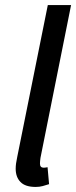

<svg xmlns="http://www.w3.org/2000/svg" viewBox="-20 -729 301 759"><path d="M121 10Q80 10 61 -9.5Q42 -29 42 -62Q42 -72 43.5 -83Q45 -94 48 -108L169 -709H261L140 -105Q139 -97 138.5 -92Q138 -87 138 -82Q138 -66 153 -66Q156 -66 159 -66.5Q162 -67 168 -68L174 -1Q162 3 149 6.5Q136 10 121 10Z"/></svg>

Font: Source Sans 3 Medium
Style: Italic
Weight: 500
Italic angle: -11°
Designer: Paul D. Hunt
Foundry: Adobe
Version: Version 3.052;hotconv 1.1.0;makeotfexe 2.6.0